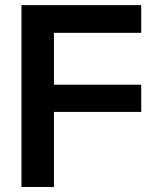

<svg xmlns="http://www.w3.org/2000/svg" viewBox="-20 -748 628 768"><path d="M65.9 0V-727.5H544.9V-616.7H195.8V-409.2H544.9V-300.3H195.8V0Z"/></svg>

Font: Inter 24pt SemiBold
Style: Regular
Weight: 600
Designer: Rasmus Andersson
Foundry: rsms
Version: Version 4.001;git-66647c0bb